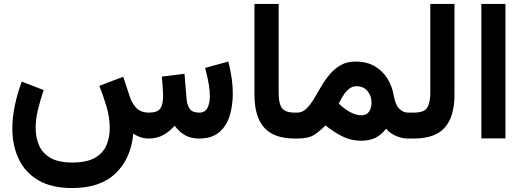

<svg xmlns="http://www.w3.org/2000/svg" viewBox="-20 -702 2650 973"><path d="M733.9 0Q709.5 0 690.2 -7.3Q670.9 -14.6 655.3 -24.4Q644 101.1 566.2 176Q488.3 251 346.2 251Q240.7 251 173.6 211.2Q106.4 171.4 74.5 103Q42.5 34.7 42.5 -50.3Q42.5 -106.9 55.2 -167.7Q67.9 -228.5 90.3 -288.6L201.2 -245.6Q184.1 -195.3 172.4 -146.5Q160.6 -97.7 160.6 -54.2Q160.6 -6.3 177.5 33.7Q194.3 73.7 234.9 97.7Q275.4 121.6 346.2 121.6Q418.5 121.6 460 98.4Q501.5 75.2 518.8 35.4Q536.1 -4.4 536.1 -53.2Q536.1 -106.9 519.5 -162.8Q502.9 -218.8 483.4 -267.1L604.5 -313L637.2 -213.9Q648.4 -178.2 671.4 -154.8Q694.3 -131.3 734.9 -131.3Q777.8 -131.3 792.2 -151.9Q806.6 -172.4 806.6 -216.8Q806.6 -228 804.7 -257.1Q802.7 -286.1 800.3 -314L915 -328.1L925.3 -201.7Q927.7 -169.9 941.4 -150.6Q955.1 -131.3 988.8 -131.3Q1020 -131.3 1031.7 -155.8Q1043.5 -180.2 1043.5 -213.9Q1043.5 -241.2 1038.8 -269.8Q1034.2 -298.3 1028.3 -322.3Q1022.5 -346.2 1019.5 -357.9L1137.2 -390.1Q1147 -352.5 1153.3 -310.3Q1159.7 -268.1 1159.7 -226.1Q1159.7 -167 1144 -115.5Q1128.4 -64 1091.1 -32Q1053.7 0 989.3 0Q944.8 0 915 -18.3Q885.3 -36.6 865.2 -64.9Q839.8 -36.1 807.9 -18.1Q775.9 0 733.9 0Z M1269.5 -682.1H1392.1V-231.9Q1392.1 -176.8 1408.9 -154.1Q1425.8 -131.3 1474.1 -131.3H1486.3V0H1474.1Q1368.2 0 1318.8 -55.4Q1269.5 -110.8 1269.5 -222.7Z M1488.3 0H1466.8L1467.3 -131.3H1485.8Q1511.7 -131.3 1531.5 -150.1Q1551.3 -168.9 1569.1 -198.2Q1586.9 -227.5 1606 -260.7Q1625 -293.9 1649.2 -323.2Q1673.3 -352.5 1705.6 -371.3Q1737.8 -390.1 1782.2 -390.1Q1836.9 -390.1 1877 -367.4Q1917 -344.7 1941.9 -305.9Q1966.8 -267.1 1975.1 -219.2Q1983.4 -170.4 2003.4 -150.9Q2023.4 -131.3 2046.9 -131.3H2059.6V0H2046.4Q2015.1 0 1984.9 -13.9Q1954.6 -27.8 1936.5 -49.8Q1912.6 -18.6 1882.6 -3.7Q1852.5 11.2 1809.6 11.2Q1759.3 11.2 1715.8 -10.5Q1672.4 -32.2 1629.4 -66.4Q1601.6 -38.1 1572.5 -19Q1543.5 0 1488.3 0ZM1786.1 -265.1Q1765.1 -265.1 1748.3 -251.2Q1731.4 -237.3 1718.8 -216.8Q1706.1 -196.3 1696.8 -177.2Q1711.9 -162.6 1726.1 -152.1Q1740.2 -141.6 1752.9 -134.8Q1770 -125.5 1784.4 -121.6Q1798.8 -117.7 1810.1 -117.7Q1837.9 -117.7 1850.3 -136.2Q1862.8 -154.8 1862.8 -181.2Q1862.8 -215.8 1842.5 -240.5Q1822.3 -265.1 1786.1 -265.1Z M2040 -131.3H2077.6Q2130.4 -131.3 2145.5 -157Q2160.6 -182.6 2160.6 -231.4V-682.1H2283.2V-222.2Q2283.2 -112.3 2234.6 -56.2Q2186 0 2077.1 0H2040Z M2541.5 -682.1V-0.5H2419.4V-682.1Z"/></svg>

Font: Vazirmatn FD
Style: Bold
Weight: 700
Designer: Saber Rastikerdar
Foundry: Saber Rastikerdar
Version: Version 33.001